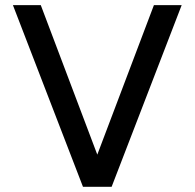

<svg xmlns="http://www.w3.org/2000/svg" viewBox="-20 -720 750 740"><path d="M299.8 0 29.8 -700.2H137.2L355 -124L573.2 -700.2H680.2L410.2 0Z"/></svg>

Font: Aldrich
Style: Regular
Weight: 400
Designer: Matthew Desmond
Foundry: Matthew Desmond
Version: Version 1.002 2011